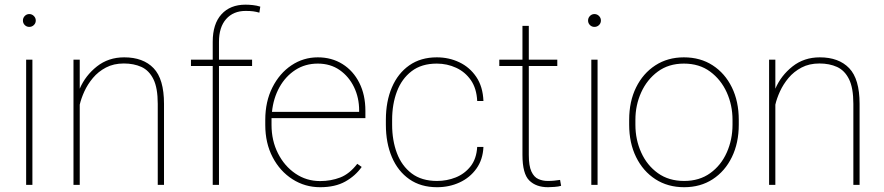

<svg xmlns="http://www.w3.org/2000/svg" viewBox="-20 -780 3728 810"><path d="M76.7 -693.4Q76.7 -704.6 84.5 -712.6Q92.3 -720.7 103.5 -720.7Q114.7 -720.7 122.8 -712.6Q130.9 -704.6 130.9 -693.4Q130.9 -682.1 122.8 -674.3Q114.7 -666.5 103.5 -666.5Q92.3 -666.5 84.5 -674.3Q76.7 -682.1 76.7 -693.4ZM116.7 -528.3V0H90.3V-528.3Z M502.4 -512.2Q459.5 -512.2 427 -495.1Q394.5 -478 372.1 -451.2Q349.6 -424.3 335.9 -394.3Q322.3 -364.3 316.4 -338.4V0H290V-528.3H316.4V-405.8Q340.3 -461.4 388.9 -499.8Q437.5 -538.1 503.9 -538.1Q584 -538.1 627.9 -492.4Q671.9 -446.8 671.9 -341.8V0H645.5V-341.8Q645.5 -409.2 627.2 -446Q608.9 -482.9 576.7 -497.6Q544.4 -512.2 502.4 -512.2Z M903.8 0H877.4V-501.5H785.6V-528.3H877.4V-603.5Q877.4 -679.2 914.3 -719.7Q951.2 -760.3 1015.6 -760.3Q1030.8 -760.3 1046.9 -758.5Q1063 -756.8 1078.1 -752L1074.2 -726.6Q1060.5 -730.5 1048.3 -732.2Q1036.1 -733.9 1016.1 -733.9Q964.4 -733.9 934.1 -699.7Q903.8 -665.5 903.8 -603.5V-528.3H1043.5V-501.5H903.8Z M1330.6 9.8Q1266.6 9.8 1213.9 -23.9Q1161.1 -57.6 1130.1 -116.9Q1099.1 -176.3 1099.1 -252.9V-274.4Q1099.1 -351.6 1129.2 -411.1Q1159.2 -470.7 1209.5 -504.4Q1259.8 -538.1 1320.8 -538.1Q1379.4 -538.1 1424.8 -509.8Q1470.2 -481.4 1495.8 -430.7Q1521.5 -379.9 1521.5 -312.5V-281.7H1125.5Q1125.5 -278.3 1125.5 -274.4V-252.9Q1125.5 -187 1152.6 -133.3Q1179.7 -79.6 1226.1 -47.9Q1272.5 -16.1 1330.6 -16.1Q1376 -16.1 1415.3 -31.2Q1454.6 -46.4 1487.3 -88.9L1505.9 -75.7Q1479.5 -38.1 1436.8 -14.2Q1394 9.8 1330.6 9.8ZM1320.8 -511.7Q1267.6 -511.7 1226.1 -484.9Q1184.6 -458 1158.9 -411.9Q1133.3 -365.7 1127.4 -308.1H1495.1V-314.5Q1495.1 -367.7 1473.6 -412.4Q1452.1 -457 1413.1 -484.4Q1374 -511.7 1320.8 -511.7Z M1823.7 -16.6Q1865.2 -16.6 1902.6 -31.5Q1939.9 -46.4 1965.1 -78.1Q1990.2 -109.9 1993.2 -160.2H2019.5Q2017.1 -106.4 1989.7 -68.4Q1962.4 -30.3 1918.9 -10.3Q1875.5 9.8 1823.7 9.8Q1755.4 9.8 1707 -23.9Q1658.7 -57.6 1633.3 -117.2Q1607.9 -176.8 1607.9 -253.9V-274.4Q1607.9 -352.1 1633.3 -411.4Q1658.7 -470.7 1706.8 -504.4Q1754.9 -538.1 1822.8 -538.1Q1874 -538.1 1917.7 -517.3Q1961.4 -496.6 1989.3 -455.6Q2017.1 -414.6 2019.5 -354H1993.2Q1990.7 -406.7 1966.6 -441.7Q1942.4 -476.6 1904.3 -494.1Q1866.2 -511.7 1822.8 -511.7Q1758.3 -511.7 1716.6 -479.7Q1674.8 -447.8 1654.5 -394Q1634.3 -340.3 1634.3 -274.4V-253.9Q1634.3 -188 1654.5 -134Q1674.8 -80.1 1716.8 -48.3Q1758.8 -16.6 1823.7 -16.6Z M2331.1 -528.3V-501.5H2210.9V-126.5Q2210.9 -80.1 2221.9 -56.4Q2232.9 -32.7 2251.2 -24.7Q2269.5 -16.6 2290.5 -16.6Q2305.7 -16.6 2317.4 -17.8Q2329.1 -19 2342.8 -21L2347.2 3.9Q2336.4 7.3 2319.3 8.5Q2302.2 9.8 2292 9.8Q2241.7 9.8 2212.9 -18.6Q2184.1 -46.9 2184.1 -126.5V-501.5H2086.4V-528.3H2184.1V-670.9H2210.9V-528.3Z M2460.9 -693.4Q2460.9 -704.6 2468.8 -712.6Q2476.6 -720.7 2487.8 -720.7Q2499 -720.7 2507.1 -712.6Q2515.1 -704.6 2515.1 -693.4Q2515.1 -682.1 2507.1 -674.3Q2499 -666.5 2487.8 -666.5Q2476.6 -666.5 2468.8 -674.3Q2460.9 -682.1 2460.9 -693.4ZM2501 -528.3V0H2474.6V-528.3Z M2634.3 -253.9V-274.4Q2634.3 -352.1 2663.6 -411.4Q2692.9 -470.7 2744.9 -504.4Q2796.9 -538.1 2865.2 -538.1Q2934.6 -538.1 2986.6 -504.4Q3038.6 -470.7 3067.6 -411.4Q3096.7 -352.1 3096.7 -274.4V-253.9Q3096.7 -176.8 3067.6 -117.2Q3038.6 -57.6 2986.8 -23.9Q2935.1 9.8 2866.2 9.8Q2797.4 9.8 2745.1 -23.9Q2692.9 -57.6 2663.6 -117.2Q2634.3 -176.8 2634.3 -253.9ZM2660.6 -274.4V-253.9Q2660.6 -190.9 2685.1 -136.7Q2709.5 -82.5 2755.4 -49.6Q2801.3 -16.6 2866.2 -16.6Q2930.7 -16.6 2976.3 -49.6Q3022 -82.5 3046.1 -136.7Q3070.3 -190.9 3070.3 -253.9V-274.4Q3070.3 -336.4 3045.9 -390.4Q3021.5 -444.3 2975.8 -478Q2930.2 -511.7 2865.2 -511.7Q2800.8 -511.7 2755.1 -478Q2709.5 -444.3 2685.1 -390.4Q2660.6 -336.4 2660.6 -274.4Z M3437 -512.2Q3394 -512.2 3361.6 -495.1Q3329.1 -478 3306.6 -451.2Q3284.2 -424.3 3270.5 -394.3Q3256.8 -364.3 3251 -338.4V0H3224.6V-528.3H3251V-405.8Q3274.9 -461.4 3323.5 -499.8Q3372.1 -538.1 3438.5 -538.1Q3518.6 -538.1 3562.5 -492.4Q3606.4 -446.8 3606.4 -341.8V0H3580.1V-341.8Q3580.1 -409.2 3561.8 -446Q3543.5 -482.9 3511.2 -497.6Q3479 -512.2 3437 -512.2Z"/></svg>

Font: Vazirmatn RD UI Thin
Style: Regular
Weight: 100
Designer: Saber Rastikerdar
Foundry: Saber Rastikerdar
Version: Version 33.003